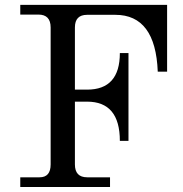

<svg xmlns="http://www.w3.org/2000/svg" viewBox="-20 -752 736 772"><path d="M422.4 0H61.5V-39.1H139.2Q183.6 -39.1 183.6 -90.8V-641.6Q183.6 -693.4 134.3 -693.4H61.5V-732.4H651.9V-463.9H614.3Q605.5 -692.4 443.8 -692.4H330.1Q281.2 -692.4 281.2 -641.6V-391.6H330.1Q461.9 -391.6 461.9 -538.6H496.6V-185.5H461.9Q461.9 -343.3 330.1 -343.3H281.2V-90.8Q281.2 -39.1 330.6 -39.1H422.4Z"/></svg>

Font: Munson
Style: Regular
Weight: 400
Designer: Paul James MIller
Foundry: High-Logic / Made with FontCreator
Version: Version 2.10;May 5, 2019;FontCreator 11.5.0.2430 64-bit